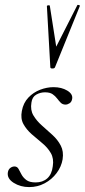

<svg xmlns="http://www.w3.org/2000/svg" viewBox="-20 -751 346 782"><path d="M99 11Q63 11 35.5 -6.5Q8 -24 12 -49Q14 -61 22 -67Q30 -73 39 -73Q50 -73 55.5 -63Q61 -53 67.5 -40.5Q74 -28 87 -18Q100 -8 125 -8Q154 -8 172.5 -24.5Q191 -41 195 -74Q200 -105 187 -127.5Q174 -150 152 -168Q130 -186 109 -204.5Q88 -223 75.5 -245.5Q63 -268 69 -299Q75 -332 95.5 -353.5Q116 -375 143.5 -385.5Q171 -396 198 -396Q231 -396 254 -382Q277 -368 274 -349Q272 -336 263.5 -330.5Q255 -325 247 -325Q235 -325 227.5 -332.5Q220 -340 212.5 -350Q205 -360 194 -367.5Q183 -375 163 -375Q144 -375 127.5 -365.5Q111 -356 108 -333Q103 -303 116 -281Q129 -259 150.5 -240Q172 -221 193.5 -201.5Q215 -182 227.5 -158Q240 -134 235 -102Q230 -72 210.5 -46Q191 -20 162 -4.5Q133 11 99 11ZM185 -477 171 -726Q171 -729 177 -729.5Q183 -730 183 -727L209 -561L295 -730Q296 -732 301.5 -730.5Q307 -729 305 -726L204 -477Q202 -472 193.5 -472Q185 -472 185 -477Z"/></svg>

Font: Cormorant Garamond Light Light
Style: Italic
Weight: 300
Italic angle: -10°
Version: Version 4.001